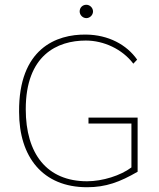

<svg xmlns="http://www.w3.org/2000/svg" viewBox="-20 -775 665 805"><path d="M342 -699C357 -699 370 -712 370 -727C370 -742 357 -755 342 -755C326 -755 314 -743 314 -727C314 -712 327 -699 342 -699ZM345 10C424 10 483 -12 557 -55V-282H351V-257H531V-73C486 -39 410 -15 345 -15C176 -15 88 -131 88 -317C88 -544 220 -605 340 -605C415 -605 493 -569 539 -508L555 -525C511 -588 434 -629 341 -630C216 -632 58 -571 60 -306C60 -117 159 10 345 10Z"/></svg>

Font: Inconsolata Expanded ExtraLight
Style: Regular
Weight: 200
Width: 7
Monospace: yes
Designer: Raph Levien, Cyreal, Brenton Simpson
Foundry: Raph Levien, Cyreal, Google
Version: Version 3.100